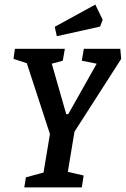

<svg xmlns="http://www.w3.org/2000/svg" viewBox="-20 -818 549 838"><path d="M276 -68 345 -52 337 0H86L93 -44L170 -65L198 -233L97 -542L39 -561L45 -605H263L254 -553L206 -540L269 -320H278L402 -540L337 -553L346 -605H505L509 -561L305 -243ZM219 -701 396 -798 428 -732 417 -702 228 -660Z"/></svg>

Font: Grenze Medium
Style: Italic
Weight: 500
Italic angle: -10°
Designer: Renata Polastri
Foundry: Omnibus-Type
Version: Version 1.002; ttfautohint (v1.8)